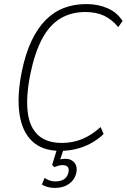

<svg xmlns="http://www.w3.org/2000/svg" viewBox="-20 -733 622 943"><path d="M276 8Q188 8 138 -39.5Q88 -87 75.5 -175Q63 -263 87 -381Q105 -469 134.5 -531.5Q164 -594 204 -634.5Q244 -675 294 -694Q344 -713 404 -713Q462 -713 508.5 -692.5Q555 -672 582 -630L561 -600Q529 -638 490.5 -656Q452 -674 399 -674Q330 -674 277 -642.5Q224 -611 187.5 -543.5Q151 -476 129 -369Q107 -259 116 -183.5Q125 -108 167 -69.5Q209 -31 284 -31Q337 -31 383.5 -50Q430 -69 474 -109L489 -75Q461 -48 427 -29.5Q393 -11 355 -1.5Q317 8 276 8ZM250 190Q231 190 214 185.5Q197 181 186 173L199 141Q211 149 223.5 153.5Q236 158 251 158Q279 158 295 147Q311 136 316 114Q320 97 313 87.5Q306 78 287 78Q278 78 268.5 80.5Q259 83 247 88L236 77L266 -20H299L274 55H259Q268 51 279.5 49Q291 47 302 47Q321 47 334.5 56Q348 65 353.5 80Q359 95 355 115Q348 149 319.5 169.5Q291 190 250 190Z"/></svg>

Font: Nunito Sans 10pt Condensed ExtraLight
Style: Italic
Weight: 250
Width: 3
Italic angle: -9°
Designer: Vernon Adams
Foundry: Vernon Adams
Version: Version 3.101;gftools[0.9.27]